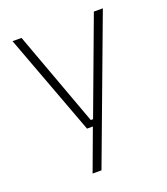

<svg xmlns="http://www.w3.org/2000/svg" viewBox="-124 -574 725 833"><g transform="rotate(-20 239.0 -157.0)"><path d="M260 -49 239.5 -39.5 406 -486.5H447.5L201.5 172H160.5L237 -34.5L252.5 -19.5H204.5L30.5 -486.5H72L232.5 -49Z"/></g></svg>

Font: Anek Bangla Medium ExtraLight
Style: Regular
Weight: 250
Version: Version 1.003